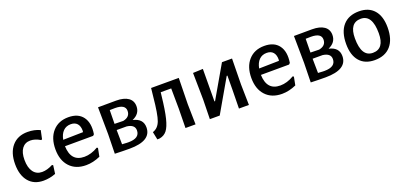

<svg xmlns="http://www.w3.org/2000/svg" viewBox="6 -1126 3760 1792"><g transform="rotate(-20 1886.0 -230.0)"><path d="M245 -470Q313 -470 368 -444L350 -359L340 -355Q288 -386 242 -386Q189 -386 159.5 -346.5Q130 -307 130 -234Q130 -157 161 -114.5Q192 -72 248 -72Q298 -72 355 -102L365 -96L354 -14Q295 9 233 9Q139 9 86.5 -53.5Q34 -116 34 -226Q34 -340 90 -405Q146 -470 245 -470Z M656 9Q553 9 494 -54.5Q435 -118 435 -228Q435 -339 493 -404Q551 -469 650 -469Q747 -469 792.5 -407.5Q838 -346 821 -238L809 -226L529 -225Q534 -70 667 -70Q734 -70 803 -111L813 -105L797 -23Q725 9 656 9ZM649 -400Q603 -400 573.5 -370.5Q544 -341 534 -287L732 -291L734 -305Q734 -351 712 -375.5Q690 -400 649 -400Z M942 0 946 -193 943 -461 1122 -462Q1200 -462 1242 -432.5Q1284 -403 1284 -348Q1284 -273 1206 -239Q1304 -217 1304 -131Q1304 3 1088 3Q1019 3 942 0ZM1089 -400Q1081 -400 1064 -399.5Q1047 -399 1037 -399L1035 -263L1121 -261Q1191 -275 1191 -336Q1191 -400 1089 -400ZM1133 -202H1034L1036 -60Q1043 -60 1056.5 -59Q1070 -58 1080.5 -57.5Q1091 -57 1099 -57Q1211 -57 1211 -135Q1211 -192 1133 -202Z M1361 10 1345 -68Q1399 -85 1422 -146.5Q1445 -208 1461 -377L1470 -459L1469 -461H1745L1740 -202L1744 0H1644L1647 -193L1645 -393H1541L1537 -360Q1522 -220 1503 -143.5Q1484 -67 1457 -33Q1430 1 1385 9Z M1886 0 1890 -193 1886 -459 1985 -463 1983 -141H1989L2174 -461H2274L2270 -205L2274 0H2175L2178 -186L2179 -326H2172L1984 0Z M2602 9Q2499 9 2440 -54.5Q2381 -118 2381 -228Q2381 -339 2439 -404Q2497 -469 2596 -469Q2693 -469 2738.5 -407.5Q2784 -346 2767 -238L2755 -226L2475 -225Q2480 -70 2613 -70Q2680 -70 2749 -111L2759 -105L2743 -23Q2671 9 2602 9ZM2595 -400Q2549 -400 2519.5 -370.5Q2490 -341 2480 -287L2678 -291L2680 -305Q2680 -351 2658 -375.5Q2636 -400 2595 -400Z M2888 0 2892 -193 2889 -461 3068 -462Q3146 -462 3188 -432.5Q3230 -403 3230 -348Q3230 -273 3152 -239Q3250 -217 3250 -131Q3250 3 3034 3Q2965 3 2888 0ZM3035 -400Q3027 -400 3010 -399.5Q2993 -399 2983 -399L2981 -263L3067 -261Q3137 -275 3137 -336Q3137 -400 3035 -400ZM3079 -202H2980L2982 -60Q2989 -60 3002.5 -59Q3016 -58 3026.5 -57.5Q3037 -57 3045 -57Q3157 -57 3157 -135Q3157 -192 3079 -202Z M3536 -470Q3633 -470 3685.5 -409.5Q3738 -349 3738 -238Q3738 -119 3682 -55Q3626 9 3523 9Q3426 9 3373.5 -51.5Q3321 -112 3321 -223Q3321 -342 3377 -406Q3433 -470 3536 -470ZM3416 -245Q3416 -61 3529 -61Q3642 -61 3642 -215Q3642 -399 3529 -399Q3416 -399 3416 -245Z"/></g></svg>

Font: Alegreya Sans Medium
Style: Regular
Weight: 500
Designer: Juan Pablo del Peral
Foundry: Huerta Tipografica
Version: Version 2.007